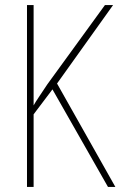

<svg xmlns="http://www.w3.org/2000/svg" viewBox="-20 -827 473 754"><path d="M433 -93H404L186 -476L112 -378V-93H86V-807H112V-413Q119 -426 133 -446.5Q147 -467 166 -496L392 -807H424L204 -499Z"/></svg>

Font: Noto Sans Kannada UI Condensed Thin
Style: Regular
Weight: 100
Width: 3
Designer: Jelle Bosma - Monotype Design Team
Foundry: Monotype Imaging Inc.
Version: Version 2.005; ttfautohint (v1.8.4.7-5d5b)